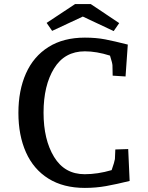

<svg xmlns="http://www.w3.org/2000/svg" viewBox="-20 -904 725 939"><path d="M70 -352Q70 -462 107 -545Q144 -628 217 -674Q290 -720 395 -720Q450 -720 494 -711.5Q538 -703 605 -686L594 -530L531 -534L530 -584Q530 -594 518 -632Q452 -653 395 -653Q296 -653 244.5 -569.5Q193 -486 193 -353Q193 -221 244.5 -136.5Q296 -52 394 -52Q458 -52 526 -72Q540 -112 542 -126L544 -173L607 -175L614 -19Q549 -3 499 6Q449 15 395 15Q290 15 217 -30.5Q144 -76 107 -159Q70 -242 70 -352ZM385 -823 235 -753 208 -792 347 -884H424L563 -791L536 -752Z"/></svg>

Font: Andada Pro SemiBold
Style: Regular
Weight: 600
Designer: Carolina Giovagnoli
Foundry: Huerta Tipografica
Version: Version 3.005